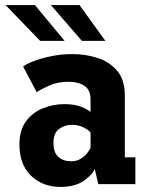

<svg xmlns="http://www.w3.org/2000/svg" viewBox="-20 -725 590 756"><path d="M218 11Q148 11 102.2 -33Q56.5 -77 56.5 -156.5Q56.5 -212.5 82.5 -247.5Q108.5 -282.5 149.2 -298.8Q190 -315 234 -315Q274 -315 301 -304Q328 -293 336.5 -283.5V-334.5Q336.5 -371.5 312.2 -387.2Q288 -403 249 -403Q207 -403 173.5 -388Q140 -373 124.5 -362L71 -463.5Q84.5 -473.5 114 -484.8Q143.5 -496 182.8 -504Q222 -512 265.5 -512Q316.5 -512 363.8 -497Q411 -482 441.2 -446.5Q471.5 -411 471.5 -349V-105.5H513V0H367L353 -60Q344.5 -37.5 310 -13.2Q275.5 11 218 11ZM261 -90Q282 -90 297.8 -99.8Q313.5 -109.5 323.2 -122Q333 -134.5 336.5 -142.5V-203Q329.5 -213 308.8 -223.2Q288 -233.5 264 -233.5Q235 -233.5 212.8 -217.5Q190.5 -201.5 190.5 -162.5Q190.5 -124 209.8 -107Q229 -90 261 -90ZM302.5 -564 180.5 -705H293L395 -564ZM138 -564 2 -705H117.5L234.5 -564Z"/></svg>

Font: Trispace SemiCondensed SemiBold
Style: Regular
Weight: 600
Width: 4
Designer: Tyler Finck
Foundry: Etcetera Type Company
Version: Version 1.210; ttfautohint (v1.8.3)